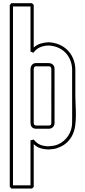

<svg xmlns="http://www.w3.org/2000/svg" viewBox="-20 -895 515 1162"><path d="M436 -314Q436 -285.2 437.7 -254.4Q439.5 -223.6 439.2 -193.6Q439 -163.6 435.1 -134.8Q431.2 -106 419.9 -81.1Q408.7 -56.2 388.2 -35.6Q367.7 -15.1 335 -2Q319.8 4.4 304.7 6.6Q289.6 8.8 273.4 9.8Q245.6 8.8 223.9 1.7Q202.1 -5.4 184.1 -22.5V236.3Q181.6 238.8 179 241.2Q176.3 243.7 173.3 246.1H47.9Q45.4 243.2 43.5 240.2Q41.5 237.3 39.1 234.9V-864.3Q41.5 -866.7 43.5 -869.6Q45.4 -872.6 47.9 -875.5H173.3Q176.3 -873 179 -870.6Q181.6 -868.2 184.1 -865.7V-607.4Q203.1 -624.5 225.8 -631.3Q248.5 -638.2 273.4 -639.2Q308.6 -637.7 337.6 -625.5Q366.7 -613.3 388.2 -592Q409.7 -570.8 422.1 -541.7Q434.6 -512.7 436 -477.5ZM416.5 -476.1Q415.5 -506.8 404.5 -532.7Q393.6 -558.6 375 -577.4Q356.4 -596.2 330.6 -607.2Q304.7 -618.2 273.4 -619.6Q245.1 -618.7 222.2 -608.9Q199.2 -599.1 182.1 -575.7L164.6 -583V-856H58.6V226.6H164.6V-45.9H165L184.1 -50.3Q194.8 -36.6 208.3 -27.1Q221.7 -17.6 239.3 -13.7Q244.6 -12.7 250.5 -11.7Q256.3 -10.7 261.7 -10.3Q263.2 -9.8 265.1 -9.8Q267.1 -9.8 269 -9.8H273.4Q288.1 -10.7 301.5 -12.7Q314.9 -14.6 328.6 -20Q348.6 -28.3 365 -42Q381.3 -55.7 392.8 -73.2Q404.3 -90.8 410.4 -111.1Q416.5 -131.3 416.5 -152.8Q417 -193.8 416.7 -234.1Q416.5 -274.4 416.5 -315.4ZM164.6 -479Q166 -494.1 174.6 -503.7Q183.1 -513.2 198.7 -513.2H273.4Q284.7 -513.2 293.5 -508.8Q302.2 -504.4 307.1 -493.7Q310.1 -486.8 310.1 -477.5V-151.4Q310.1 -134.8 300 -125.2Q290 -115.7 273.4 -115.7H198.7Q189 -115.7 180.4 -119.9Q171.9 -124 168 -133.3Q164.6 -143.1 164.6 -152.8ZM184.1 -151.4Q184.1 -135.3 199.2 -135.3H273.4Q276.4 -135.3 281 -136Q285.6 -136.7 287.1 -139.2Q289.6 -142.6 290 -145.8Q290.5 -148.9 290.5 -152.8Q291 -193.8 290.8 -234.1Q290.5 -274.4 290.5 -315.4Q290.5 -356 290.8 -395.8Q291 -435.5 290.5 -475.6Q290.5 -480 289.8 -483.2Q289.1 -486.3 286.6 -490.2Q281.2 -493.7 273.4 -493.7H199.2Q190.9 -493.7 188 -489.5Q185.1 -485.4 184.1 -477.5Z"/></svg>

Font: Preussische VI 9 Linie
Style: Regular
Weight: 400
Designer: Peter Wiegel
Foundry: Peter Wiegel
Version: Version 1.000 2009 initial release